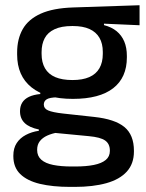

<svg xmlns="http://www.w3.org/2000/svg" viewBox="-20 -526 558 734"><path d="M258.5 -148Q155.5 -148 100.5 -192Q45.5 -236 45.5 -317.5V-325.5Q45.5 -377 67 -414.8Q88.5 -452.5 135.8 -473.8Q183 -495 259.5 -497.5L513.5 -506V-429.5L377.5 -435.5V-430Q406.5 -422.5 425.8 -406.8Q445 -391 455 -367.5Q465 -344 465 -312V-306.5Q465 -229.5 412.8 -188.8Q360.5 -148 258.5 -148ZM254.5 110.5H267Q309.5 110.5 339 104.5Q368.5 98.5 384.2 85.5Q400 72.5 400 51V49.5Q400 24 382 11.2Q364 -1.5 319.5 -5.5L178.5 -19L203 -20Q179 -16 160.8 -7.8Q142.5 0.5 132.2 13.8Q122 27 122 46.5V47.5Q122 70.5 137.8 84.5Q153.5 98.5 183.2 104.5Q213 110.5 254.5 110.5ZM265 188.5H248.5Q181 188.5 132.2 176.8Q83.5 165 57.2 139.2Q31 113.5 31 71V69Q31 40.5 43.8 21Q56.5 1.5 78.8 -10.2Q101 -22 128.5 -26V-31Q92 -38.5 74.2 -55.8Q56.5 -73 56.5 -100.5V-101Q56.5 -120 65 -133.8Q73.5 -147.5 90.8 -155.8Q108 -164 134 -166.5V-177.5L237 -152.5L199.5 -154Q170 -153.5 158.8 -146.5Q147.5 -139.5 147.5 -126.5V-126Q147.5 -111 164.2 -103.8Q181 -96.5 221 -92L340 -79Q419 -70.5 455.5 -40.5Q492 -10.5 492 50.5V53Q492 100 464.8 130Q437.5 160 386.8 174.2Q336 188.5 265 188.5ZM257 -220Q295.5 -220 321.2 -231.2Q347 -242.5 360 -265Q373 -287.5 373 -320V-327.5Q373 -359.5 360.2 -381.5Q347.5 -403.5 322.2 -415Q297 -426.5 258.5 -426.5H256Q214.5 -426.5 188.5 -414.2Q162.5 -402 150.8 -379.8Q139 -357.5 139 -327V-320Q139 -287.5 152 -265Q165 -242.5 191.2 -231.2Q217.5 -220 257 -220Z"/></svg>

Font: Anek Kannada Medium Medium
Style: Regular
Weight: 500
Version: Version 1.003